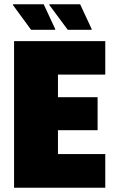

<svg xmlns="http://www.w3.org/2000/svg" viewBox="-20 -881 555 901"><path d="M46 0V-688H474V-531H252V-425H438V-270H252V-158H474V0ZM410 -741H298L212 -857V-861H356L410 -745ZM239 -741H126L41 -857V-861H185L239 -745Z"/></svg>

Font: Saira SemiCondensed Black
Style: Regular
Weight: 900
Width: 4
Designer: Hector Gatti with collaboration of the Omnibus-Type team
Foundry: Omnibus-Type
Version: Version 1.101